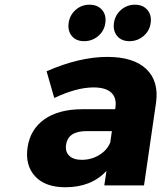

<svg xmlns="http://www.w3.org/2000/svg" viewBox="-20 -789 686 817"><path d="M97.2 -161.1Q108.4 -238.3 168.5 -281Q228.5 -323.7 328.1 -324.2H470.2L471.2 -332Q477.1 -372.6 453.4 -394.8Q429.7 -417 377.9 -417Q306.2 -417 210.9 -372.1L178.2 -485.8Q318.4 -546.9 437 -546.9Q547.9 -546.9 602.3 -495.4Q656.7 -443.8 644 -352.1L592.8 0H423.8L433.1 -62Q369.1 7.8 257.8 7.8Q172.4 7.8 129.4 -38.8Q86.4 -85.4 97.2 -161.1ZM261.2 -172.9Q256.8 -143.6 274.7 -126.2Q292.5 -108.9 328.1 -108.9Q368.7 -108.9 402.6 -129.6Q436.5 -150.4 449.2 -183.1L456.1 -231H347.2Q269.5 -231 261.2 -172.9ZM272 -690.9Q276.9 -725.1 302 -747.1Q327.1 -769 360.8 -769Q395 -769 414.1 -747.1Q433.1 -725.1 428.2 -690.9Q423.8 -657.7 397.9 -635.7Q372.1 -613.8 337.9 -613.8Q304.2 -613.8 285.9 -635.5Q267.6 -657.2 272 -690.9ZM464.8 -690.9Q469.7 -725.1 495.1 -747.1Q520.5 -769 554.2 -769Q587.9 -769 606.9 -747.1Q626 -725.1 621.1 -690.9Q616.7 -657.7 590.8 -635.7Q564.9 -613.8 530.8 -613.8Q497.1 -613.8 478.8 -635.5Q460.4 -657.2 464.8 -690.9Z"/></svg>

Font: Trueno
Style: Bold Italic
Weight: 700
Designer: Julieta Ulanovsky
Foundry: Julieta Ulanovsky
Version: Version 3.001b | FøM Fix